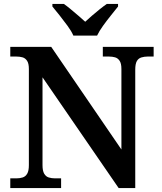

<svg xmlns="http://www.w3.org/2000/svg" viewBox="-20 -951 819 971"><path d="M32 0V-49H63Q80 -49 94.5 -53.5Q109 -58 117.5 -72.5Q126 -87 126 -116V-602Q126 -630 117 -643.5Q108 -657 94 -661Q80 -665 63 -665H32V-714H239L594 -195V-602Q594 -630 585 -643.5Q576 -657 562 -661Q548 -665 531 -665H500V-714H757V-665H726Q710 -665 695 -660.5Q680 -656 672 -642Q664 -628 664 -598V0H580L195 -560V-116Q195 -87 203.5 -72.5Q212 -58 226.5 -53.5Q241 -49 258 -49H289V0ZM351 -771Q341 -794 321.5 -820.5Q302 -847 281.5 -873Q261 -899 245 -918V-931H303Q319 -920 338 -904Q357 -888 376.5 -871.5Q396 -855 411 -841Q426 -855 445 -871.5Q464 -888 484 -904Q504 -920 520 -931H577V-918Q562 -899 541 -873Q520 -847 501 -820.5Q482 -794 471 -771Z"/></svg>

Font: Noto Serif Kannada SemiBold
Style: Regular
Weight: 600
Version: Version 2.003